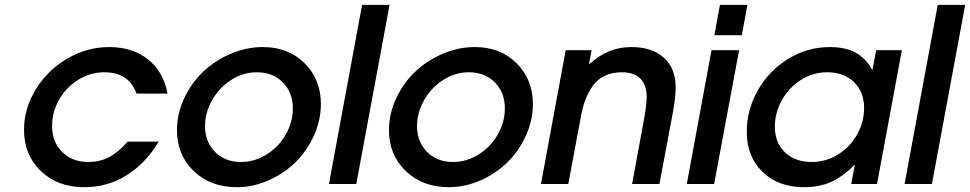

<svg xmlns="http://www.w3.org/2000/svg" viewBox="-20 -759 4001 792"><path d="M506.8 -174.8H634.8Q580.6 -85 502.2 -35.9Q423.8 13.2 327.1 13.2Q217.8 13.2 148.4 -53.5Q79.1 -120.1 79.1 -223.1Q79.1 -313 128.7 -392.3Q178.2 -471.7 259.3 -518.3Q340.3 -564.9 430.2 -564.9Q526.4 -564.9 590.3 -514.2Q654.3 -463.4 670.9 -373H543Q511.7 -460.9 410.2 -460.9Q352.5 -460.9 302.5 -429.7Q252.4 -398.4 223.6 -347.4Q194.8 -296.4 194.8 -238.8Q194.8 -173.8 236.3 -132.3Q277.8 -90.8 344.2 -90.8Q391.6 -90.8 429.7 -110.6Q467.8 -130.4 506.8 -174.8Z M710 -222.2Q710 -290 739.7 -353.5Q769.5 -417 818.1 -463.1Q866.7 -509.3 931.6 -537.1Q996.6 -564.9 1064 -564.9Q1169.4 -564.9 1236.6 -498Q1303.7 -431.2 1303.7 -330.1Q1303.7 -263.2 1274.9 -199.7Q1246.1 -136.2 1199 -89.8Q1151.9 -43.5 1087.9 -15.1Q1023.9 13.2 957 13.2Q848.1 13.2 779.1 -53.5Q710 -120.1 710 -222.2ZM825.7 -238.8Q825.7 -174.3 866.9 -132.6Q908.2 -90.8 973.6 -90.8Q1030.8 -90.8 1080.6 -122.3Q1130.4 -153.8 1159.2 -204.8Q1188 -255.9 1188 -312Q1188 -377.4 1146.7 -419.2Q1105.5 -460.9 1039.1 -460.9Q982.9 -460.9 933.3 -429Q883.8 -397 854.7 -345.5Q825.7 -293.9 825.7 -238.8Z M1336.9 0 1473.6 -738.8H1586.9L1449.7 0Z M1584.5 -222.2Q1584.5 -290 1614.3 -353.5Q1644 -417 1692.6 -463.1Q1741.2 -509.3 1806.2 -537.1Q1871.1 -564.9 1938.5 -564.9Q2043.9 -564.9 2111.1 -498Q2178.2 -431.2 2178.2 -330.1Q2178.2 -263.2 2149.4 -199.7Q2120.6 -136.2 2073.5 -89.8Q2026.4 -43.5 1962.4 -15.1Q1898.4 13.2 1831.5 13.2Q1722.7 13.2 1653.6 -53.5Q1584.5 -120.1 1584.5 -222.2ZM1700.2 -238.8Q1700.2 -174.3 1741.5 -132.6Q1782.7 -90.8 1848.1 -90.8Q1905.3 -90.8 1955.1 -122.3Q2004.9 -153.8 2033.7 -204.8Q2062.5 -255.9 2062.5 -312Q2062.5 -377.4 2021.2 -419.2Q1980 -460.9 1913.6 -460.9Q1857.4 -460.9 1807.9 -429Q1758.3 -397 1729.2 -345.5Q1700.2 -293.9 1700.2 -238.8Z M2211.4 0 2313.5 -551.8H2420.4L2409.2 -493.2Q2452.6 -531.2 2493.9 -548.1Q2535.2 -564.9 2585.4 -564.9Q2668.5 -564.9 2717.8 -521.5Q2767.1 -478 2767.1 -397.9Q2767.1 -358.4 2755.4 -293.9L2700.2 0H2587.4L2638.2 -275.9Q2647.5 -331.5 2647.5 -358.9Q2647.5 -408.2 2621.6 -434.6Q2595.7 -460.9 2545.4 -460.9Q2504.4 -460.9 2473.6 -445.8Q2442.9 -430.7 2423.8 -402.8Q2404.8 -375 2393.6 -344.2Q2382.3 -313.5 2375.5 -273.9L2324.2 0Z M2813 0 2915 -551.8H3028.8L2925.8 0ZM2926.8 -613.8 2949.7 -738.8H3063L3040 -613.8Z M3491.2 0 3506.3 -80.1Q3456.1 -29.8 3407.7 -8.3Q3359.4 13.2 3297.4 13.2Q3189.9 13.2 3125.2 -50Q3060.5 -113.3 3060.5 -214.8Q3060.5 -306.6 3106.4 -387.2Q3152.3 -467.8 3231.7 -516.4Q3311 -564.9 3403.3 -564.9Q3466.8 -564.9 3508.8 -542.2Q3550.8 -519.5 3578.6 -470.2L3594.2 -551.8H3700.2L3597.7 0ZM3176.3 -235.8Q3176.3 -170.9 3217.8 -130.9Q3259.3 -90.8 3328.6 -90.8Q3387.2 -90.8 3437.3 -122.1Q3487.3 -153.3 3515.9 -204.6Q3544.4 -255.9 3544.4 -314Q3544.4 -379.4 3502.7 -420.2Q3460.9 -460.9 3391.6 -460.9Q3333.5 -460.9 3283.4 -429Q3233.4 -397 3204.8 -345.2Q3176.3 -293.5 3176.3 -235.8Z M3711.4 0 3848.1 -738.8H3961.4L3824.2 0Z"/></svg>

Font: Involve SemiBold Oblique
Style: Italic
Weight: 600
Italic angle: -10.5°
Designer: Stefan Peev
Foundry: Context Ltd.
Version: Version 1.001